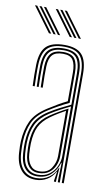

<svg xmlns="http://www.w3.org/2000/svg" viewBox="-90 -802 492 853"><g transform="rotate(10 156.0 -375.5)"><path d="M251 0V-492.5Q251 -549 229.2 -573.5Q207.5 -598 157.5 -598Q105.2 -598 82 -574.8Q58.8 -551.5 57 -498.5Q56.2 -476.8 56.8 -451.5Q57.2 -426.2 58 -402H49Q48 -427 47.6 -452Q47.2 -477 48 -498.8Q49.8 -556.2 75.2 -581.1Q100.8 -606 157.5 -606Q212.5 -606 236.2 -579.6Q260 -553.2 260 -492.5V0ZM233 0V-22.2L235 -87.8H233Q224.5 -56 199.8 -32.9Q175 -9.8 136.8 -9.8Q102 -9.8 81.9 -33.2Q61.8 -56.8 59.2 -100.2Q58.2 -116.8 57.9 -127.6Q57.5 -138.5 58.2 -150.8Q60.2 -198 76.1 -234.1Q92 -270.2 137 -299Q160 -313.5 186.9 -327.4Q213.8 -341.2 232.8 -350V-492.5Q232.8 -540.5 215.4 -561.4Q198 -582.2 157.5 -582.2Q115 -582.2 95.9 -562.6Q76.8 -543 75.2 -497.8Q74.5 -476 74.9 -450.8Q75.2 -425.5 76 -402H67.2Q66.2 -426.2 65.9 -451.8Q65.5 -477.2 66.2 -498Q67.8 -547.2 89 -568.8Q110.2 -590.2 157.5 -590.2Q202.8 -590.2 222.4 -567.5Q242 -544.8 242 -492.5V0ZM133 6.2Q90.8 6.2 67.4 -21.8Q44 -49.8 41 -99.2Q39.8 -115.5 39.6 -128.6Q39.5 -141.8 40 -151.8Q42.5 -202.5 60.8 -241.9Q79 -281.2 129.2 -313.2Q152.5 -328 172.9 -340Q193.2 -352 214.5 -362.2V-492.5Q214.5 -527.8 202.8 -547Q191 -566.2 157.5 -566.2Q123.2 -566.2 108.9 -549.6Q94.5 -533 93.5 -497Q92.8 -478 93 -455.1Q93.2 -432.2 94.2 -402H85.2Q84.2 -432.5 84 -455.4Q83.8 -478.2 84.2 -497.5Q85.8 -538 102.5 -556.1Q119.2 -574.2 157.5 -574.2Q195.5 -574.2 209.6 -553.5Q223.8 -532.8 223.8 -492.5V-356.5Q199.2 -345 176.1 -332Q153 -319 132.5 -305.8Q85.5 -275.8 68.4 -238.1Q51.2 -200.5 49 -151.2Q48.5 -137.8 48.8 -127.1Q49 -116.5 50 -99.8Q53 -52.5 74.9 -27.1Q96.8 -1.8 135 -1.8Q167.8 -1.8 191.8 -18.9Q215.8 -36 227.2 -64.2H229.2L224.8 -9.2V0H215.5V-4.5L221.8 -45H220Q207.2 -21.2 184.5 -7.5Q161.8 6.2 133 6.2ZM139.2 -17.5Q170.2 -17.5 191 -33.1Q211.8 -48.8 222.1 -71.6Q232.5 -94.5 232.5 -115.5V-341.8Q212 -332.2 187.1 -318.9Q162.2 -305.5 141 -292Q102.2 -266.8 85.6 -233.5Q69 -200.2 67 -149Q66.5 -136 67 -125.9Q67.5 -115.8 68.2 -101Q70.8 -59.5 89.5 -38.5Q108.2 -17.5 139.2 -17.5ZM140.5 -25.8Q112.2 -25.8 96.1 -45.9Q80 -66 77.5 -101.5Q75.5 -129 76.2 -148.8Q78.2 -198.5 93.9 -229.9Q109.5 -261.2 144.8 -285Q161.2 -296.2 182.4 -308.5Q203.5 -320.8 223.5 -330.5V-114.8Q223.5 -94.2 215 -73.6Q206.5 -53 188.2 -39.4Q170 -25.8 140.5 -25.8ZM141.5 -33.5Q180 -33.5 197.1 -59.6Q214.2 -85.8 214.2 -114.5V-319Q198.5 -310.5 181.9 -300.4Q165.2 -290.2 148.2 -278Q115.8 -254.8 101.4 -225.8Q87 -196.8 85.2 -148.5Q85 -137.8 85.2 -127.2Q85.5 -116.8 86.2 -102.5Q88.2 -71.2 102.4 -52.4Q116.5 -33.5 141.5 -33.5ZM120 -645 37.2 -756.8H47.5L130 -645ZM79.5 -645 -3.2 -756.8H7L89.8 -645ZM99.8 -645 17 -756.8H27.2L110 -645ZM213.8 -645 131 -756.8H141.2L223.8 -645ZM173.2 -645 90.5 -756.8H100.8L183.5 -645ZM193.5 -645 110.8 -756.8H121L203.8 -645Z"/></g></svg>

Font: Big Shoulders Inline Display Light
Style: Regular
Weight: 300
Designer: Patric King
Foundry: XO Type Co
Version: Version 1.000